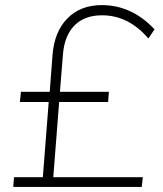

<svg xmlns="http://www.w3.org/2000/svg" viewBox="-20 -733 640 753"><path d="M586 -618 562 -582Q484 -673 380 -673Q312 -673 272.5 -633.5Q233 -594 227 -521L215 -373H407L404 -333H212L189 -38H540L536 0H32L35 -38H148L171 -333H58L62 -373H175L186 -517Q193 -609 244.5 -661Q296 -713 379 -713Q497 -713 586 -618Z"/></svg>

Font: Iunito ExtraLight
Style: Italic
Weight: 200
Italic angle: -4.541°
Designer: Vernon Adams
Foundry: Vernon Adams
Version: Version 2.001;November 30, 2019;FontCreator 12.0.0.2547 64-b